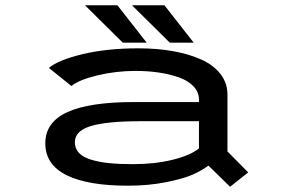

<svg xmlns="http://www.w3.org/2000/svg" viewBox="-20 -696 1090 731"><path d="M717.5 -533.5H626.5L482.5 -676H606ZM538.5 -533.5H447.5L303.5 -676H427ZM507 -512Q577 -512 637.2 -501.5Q697.5 -491 744.8 -470Q792 -449 819 -414.8Q846 -380.5 846 -336V-119.5L925 -39.5L856 15L773.5 -65.5Q749 -47 714.2 -31.5Q679.5 -16 612.8 -2.5Q546 11 466.5 11Q314.5 11 233.5 -29Q152.5 -69 152.5 -150.5Q152.5 -230.5 236.2 -269Q320 -307.5 491 -307.5H737.5V-316Q737.5 -345.5 716.5 -367.5Q695.5 -389.5 660 -401.8Q624.5 -414 583.5 -420Q542.5 -426 496 -426Q421.5 -426 350.8 -409Q280 -392 252 -368.5L166 -437.5Q203 -468 295.2 -490Q387.5 -512 507 -512ZM485.5 -71Q570 -71 637.5 -87.8Q705 -104.5 737.5 -131V-234.5H515Q386 -234.5 325.5 -216Q265 -197.5 265 -154.5Q265 -130.5 280.5 -114Q296 -97.5 326.2 -88.2Q356.5 -79 395 -75Q433.5 -71 485.5 -71Z"/></svg>

Font: League Mono Extended
Style: Regular
Weight: 400
Width: 9
Designer: Tyler Finck
Foundry: The League of Moveable Type / Tyler Finck
Version: Version 2.210